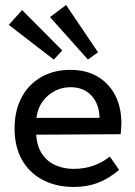

<svg xmlns="http://www.w3.org/2000/svg" viewBox="-20 -728 539 764"><path d="M454 -52Q413 -17 369.5 -0.5Q326 16 274 16Q203 16 149.5 -12.5Q96 -41 67 -93Q38 -145 38 -217Q38 -287 65.5 -339.5Q93 -392 143.5 -421Q194 -450 260 -450Q323 -450 368 -423.5Q413 -397 438 -349.5Q463 -302 463 -237Q463 -227 462 -216Q461 -205 460 -194L124 -192Q127 -145 148 -114.5Q169 -84 202 -70Q235 -56 272 -56Q315 -56 351 -68.5Q387 -81 417 -105ZM376 -259Q375 -314 344 -347.5Q313 -381 261 -381Q210 -381 171 -347.5Q132 -314 125 -259ZM243 -708 370 -520 330 -491 179 -660ZM68 -688 228 -527 194 -491 15 -629Z"/></svg>

Font: Podkova Medium
Style: Regular
Weight: 500
Designer: Ilya Yudin
Foundry: Cyreal (www.cyreal.org)
Version: Version 2.103